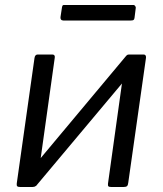

<svg xmlns="http://www.w3.org/2000/svg" viewBox="-20 -748 651 768"><path d="M199 -517 129 -17Q127 0 110 0H61Q52 0 49 -3Q46 -6 47 -14L118 -516Q120 -530 131 -530H189Q201 -530 199 -517ZM564 -517 493 -17Q492 -7 488 -3.5Q484 0 474 0H425Q416 0 413.5 -3Q411 -6 412 -14L482 -516Q484 -530 496 -530H554Q565 -530 564 -517ZM485 -525 529 -487 124 -4 82 -43ZM523 -716 518 -676Q517 -670 514 -668Q511 -666 503 -666H233Q227 -666 224 -670Q221 -674 222 -680L228 -719Q229 -724 230.5 -726Q232 -728 235 -728H515Q518 -728 521 -723.5Q524 -719 523 -716Z"/></svg>

Font: Libre Franklin
Style: Italic
Weight: 400
Italic angle: -8°
Designer: Pablo Impallari, Rodrigo Fuenzalida, Nhung Nguyen
Foundry: Impallari Type
Version: Version 3.000